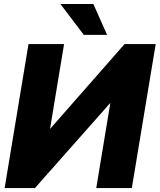

<svg xmlns="http://www.w3.org/2000/svg" viewBox="-20 -950 807 970"><path d="M124 -727.5H303.7L232.9 -299.8H233.9L609.4 -727.5H766.6L646 0H466.3L537.1 -428.2H535.6L156.7 0H3.4ZM403.3 -773.9 285.2 -929.7H451.7L521 -773.9Z"/></svg>

Font: Inter Display Extra Bold
Style: Italic
Weight: 800
Italic angle: -9.39999°
Designer: Rasmus Andersson
Foundry: rsms
Version: Version 4.000;git-4fc901f